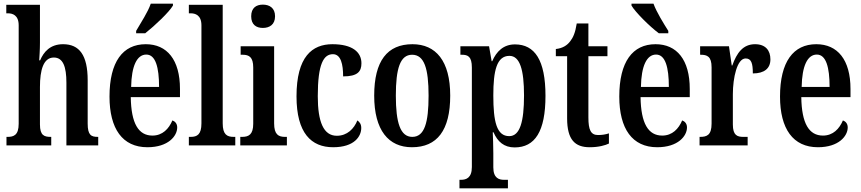

<svg xmlns="http://www.w3.org/2000/svg" viewBox="-20 -786 4653 1038"><path d="M15 0H257V-46H254C219 -46 196 -54 196 -113V-316C196 -408 215 -475 271 -475C321 -475 339 -425 339 -339V0H511V-46H509C473 -46 454 -55 454 -118V-352C454 -488 409 -547 321 -547C251 -547 216 -505 197 -460H192C193 -476 196 -517 196 -555V-760H14V-714H23C47 -714 81 -705 81 -649V-117C81 -55 54 -46 21 -46H15Z M716 -619V-606H765C817 -647 895 -721 915 -756V-766H795C780 -721 743 -666 716 -619ZM777 10C890 10 938 -51 938 -97C938 -118 926 -130 912 -135C893 -90 859 -53 804 -53C729 -53 689 -118 687 -261H953V-305C953 -463 883 -547 768 -547C644 -547 572 -452 572 -264C572 -90 642 10 777 10ZM840 -316H689C691 -429 720 -491 771 -491C821 -491 840 -422 840 -316Z M1001 0H1252V-46H1243C1207 -46 1184 -59 1184 -119V-760H1001V-714H1011C1035 -714 1069 -705 1069 -649V-119C1069 -59 1046 -46 1011 -46H1001Z M1401 -635C1437 -635 1467 -653 1467 -698C1467 -743 1437 -761 1401 -761C1365 -761 1338 -743 1338 -698C1338 -653 1365 -635 1401 -635ZM1279 0H1531V-46H1521C1485 -46 1462 -59 1462 -119V-536H1281V-490H1292C1327 -490 1349 -477 1349 -421V-117C1349 -59 1325 -46 1289 -46H1279Z M1781 10C1896 10 1933 -49 1933 -94C1933 -114 1925 -126 1912 -135C1894 -90 1857 -52 1801 -52C1729 -52 1698 -127 1698 -266C1698 -442 1730 -493 1780 -493C1823 -493 1835 -438 1835 -373C1913 -373 1934 -399 1934 -444C1934 -505 1884 -547 1777 -547C1668 -547 1583 -480 1583 -265C1583 -66 1663 10 1781 10Z M2207 10C2343 10 2414 -81 2414 -269C2414 -457 2336 -547 2210 -547C2074 -547 2003 -457 2003 -269C2003 -81 2081 10 2207 10ZM2209 -46C2144 -46 2120 -123 2120 -269C2120 -415 2143 -490 2208 -490C2274 -490 2297 -415 2297 -269C2297 -123 2275 -46 2209 -46Z M2464 232H2726V186H2704C2679 186 2647 178 2647 119V42C2647 -3 2645 -41 2644 -71H2648C2670 -20 2705 11 2762 11C2872 11 2929 -75 2929 -268C2929 -461 2871 -546 2764 -546C2702 -546 2664 -508 2641 -455H2638L2624 -536H2469V-490H2477C2509 -490 2531 -481 2531 -421V117C2531 177 2499 186 2473 186H2464ZM2733 -50C2665 -50 2647 -128 2647 -270C2647 -403 2665 -484 2734 -484C2791 -484 2813 -408 2813 -270C2813 -128 2791 -50 2733 -50Z M3168 10C3218 10 3254 -1 3272 -10V-65C3254 -59 3235 -56 3213 -56C3174 -56 3161 -84 3161 -151V-482H3264V-536H3161V-659H3098C3090 -608 3078 -582 3062 -562C3046 -541 3022 -525 2985 -521V-482H3046V-146C3046 -30 3089 10 3168 10Z M3542 -606H3593V-619C3569 -657 3529 -721 3513 -766H3394V-756C3414 -721 3493 -642 3542 -606ZM3533 10C3646 10 3694 -51 3694 -97C3694 -118 3682 -130 3668 -135C3649 -90 3615 -53 3560 -53C3485 -53 3445 -118 3443 -261H3709V-305C3709 -463 3639 -547 3524 -547C3400 -547 3328 -452 3328 -264C3328 -90 3398 10 3533 10ZM3596 -316H3445C3447 -429 3476 -491 3527 -491C3577 -491 3596 -422 3596 -316Z M3762 0H4022V-46H3999C3966 -46 3942 -54 3942 -113V-276C3942 -366 3965 -470 4011 -470C4042 -470 4050 -444 4050 -389C4112 -389 4145 -416 4145 -465C4145 -513 4119 -547 4062 -547C3997 -547 3963 -500 3939 -432H3936L3921 -536H3765V-490H3768C3803 -490 3827 -481 3827 -422V-118C3827 -55 3801 -46 3765 -46H3762Z M4402 10C4515 10 4563 -51 4563 -97C4563 -118 4551 -130 4537 -135C4518 -90 4484 -53 4429 -53C4354 -53 4314 -118 4312 -261H4578V-305C4578 -463 4508 -547 4393 -547C4269 -547 4197 -452 4197 -264C4197 -90 4267 10 4402 10ZM4465 -316H4314C4316 -429 4345 -491 4396 -491C4446 -491 4465 -422 4465 -316Z"/></svg>

Font: Noto Serif Hebrew ExtraCondensed SemiBold
Style: Regular
Weight: 600
Width: 2
Designer: Monotype Design Team
Foundry: Monotype Imaging Inc.
Version: Version 2.004